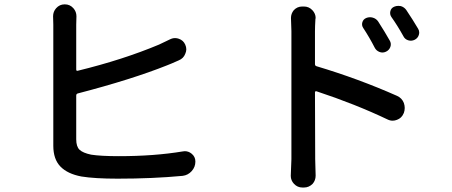

<svg xmlns="http://www.w3.org/2000/svg" viewBox="-20 -797 2040 867"><path d="M331.1 -375Q324.2 -373 324.2 -365.2V-168Q324.2 -134.8 339.4 -120.6Q354.5 -106.4 391.6 -98.6Q435.5 -91.8 516.6 -91.8Q676.8 -91.8 805.7 -113.3Q810.5 -114.3 814.5 -114.3Q831.1 -114.3 844.7 -103.5Q862.3 -89.8 862.3 -67.4Q862.3 -43 845.7 -24.4Q829.1 -5.9 804.7 -2.9Q668.9 9.8 510.7 9.8Q408.2 9.8 347.7 0Q285.2 -11.7 252.9 -44.9Q220.7 -78.1 220.7 -138.7V-685.5L219.7 -723.6Q219.7 -744.1 233.4 -759.8Q249 -777.3 271.5 -777.3H273.4Q295.9 -777.3 311.5 -759.8Q325.2 -744.1 325.2 -723.6L324.2 -685.5V-483.4Q324.2 -475.6 331.1 -477.5Q535.2 -527.3 698.2 -595.7Q725.6 -608.4 747.1 -619.1Q758.8 -625 770.5 -625Q779.3 -625 787.1 -622.1Q807.6 -615.2 816.4 -595.7Q821.3 -585 821.3 -574.2Q821.3 -564.5 816.4 -553.7Q808.6 -533.2 787.1 -524.4Q750 -507.8 734.4 -502Q575.2 -438.5 331.1 -375Z M1868.2 -667Q1873 -659.2 1873 -650.4Q1873 -644.5 1871.1 -638.7Q1866.2 -624 1852.1 -617.2Q1837.9 -610.4 1822.8 -615.2Q1807.6 -620.1 1800.8 -634.8Q1775.4 -680.7 1747.1 -720.7Q1739.3 -732.4 1742.7 -746.6Q1746.1 -760.7 1759.8 -766.6Q1768.6 -770.5 1778.3 -770.5Q1784.2 -770.5 1790 -769.5Q1805.7 -764.6 1814.5 -752Q1844.7 -707 1868.2 -667ZM1740.2 -613.3Q1748 -599.6 1742.7 -585Q1737.3 -570.3 1722.7 -563.5Q1708 -556.6 1693.4 -562.5Q1678.7 -568.4 1671.9 -582Q1648.4 -627.9 1620.1 -670.9Q1612.3 -682.6 1616.2 -696.3Q1620.1 -710 1633.8 -715.8Q1648.4 -721.7 1663.6 -717.3Q1678.7 -712.9 1687.5 -700.2Q1718.8 -651.4 1740.2 -613.3ZM1402.3 -656.2V-507.8Q1402.3 -500 1409.2 -498Q1598.6 -441.4 1772.5 -364.3Q1794.9 -354.5 1803.7 -332Q1807.6 -320.3 1807.6 -309.6Q1807.6 -297.9 1803.7 -287.1L1802.7 -285.2Q1793.9 -263.7 1772.5 -255.9Q1762.7 -252 1752.9 -252Q1741.2 -252 1729.5 -257.8Q1584 -327.1 1409.2 -384.8Q1406.2 -385.7 1404.3 -384.3Q1402.3 -382.8 1402.3 -379.9L1403.3 -78.1L1405.3 -3.9Q1405.3 17.6 1391.6 33.2Q1375 49.8 1352.5 49.8H1345.7Q1323.2 49.8 1307.6 33.2Q1293 17.6 1293 -2.9L1295.9 -78.1V-656.2L1293.9 -715.8Q1293.9 -735.4 1306.6 -751Q1322.3 -767.6 1344.7 -767.6H1352.5Q1375 -767.6 1390.6 -751Q1405.3 -735.4 1405.3 -715.8Q1405.3 -712.9 1404.3 -710.9Q1402.3 -677.7 1402.3 -656.2Z"/></svg>

Font: Gen Jyuu Gothic Medium
Style: Regular
Weight: 500
Designer: [Source Han Sans]
Ryoko NISHIZUKA  (kana & ideographs); Paul D. Hunt (Latin, Greek & Cyrillic); Wenlong ZHANG  (bopomofo
Version: Version 1.002.20150607